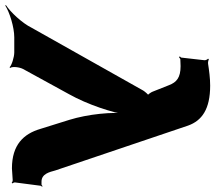

<svg xmlns="http://www.w3.org/2000/svg" viewBox="-127 -730 830 740"><g transform="rotate(90 288.0 -360.0)"><path d="M618 -105C588 -105 581 -136 575 -158L402 -670C383 -723 339 -755 248 -755C219 -755 190 -751 164 -747C159 -746 150 -748 147 -750L144 -747C147 -745 151 -737 150 -732L140 -644C140 -642 136 -639 135 -638L139 -635C140 -636 143 -639 146 -640C155 -640 162 -641 173 -641C218 -641 235 -625 246 -597L271 -534C272 -530 282 -514 286 -514L287 -518C283 -518 270 -502 267 -497L25 -67C7 -30 -36 15 -62 32L-61 35C-35 18 23 0 62 0H120C138 0 170 10 177 18L180 16C173 7 177 -21 184 -34L281 -211C321 -282 353 -380 361 -437L356 -436C348 -380 358 -283 380 -212L415 -100C434 -36 476 9 567 9C585 8 600 7 613 6C616 6 621 8 622 10L625 7C623 5 621 1 621 -2L634 -102C634 -104 637 -106 638 -107L635 -109C634 -108 633 -106 631 -106L630 -105Z"/></g></svg>

Font: Asimov
Style: EdgeWideIt
Weight: 500
Designer: Google
Version: Version 2.000980: 2014